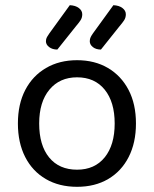

<svg xmlns="http://www.w3.org/2000/svg" viewBox="-20 -707 593 740"><path d="M504 -231Q504 -157 476 -102Q448 -47 397 -17Q346 13 277 13Q208 13 156.5 -17Q105 -47 77 -102Q49 -157 49 -231Q49 -306 77.5 -360.5Q106 -415 157.5 -445Q209 -475 277 -475Q345 -475 396 -445Q447 -415 475.5 -360.5Q504 -306 504 -231ZM277 -409Q210 -409 170.5 -361.5Q131 -314 131 -231Q131 -147 169.5 -100Q208 -53 277 -53Q345 -53 383.5 -100.5Q422 -148 422 -231Q422 -314 383.5 -361.5Q345 -409 277 -409ZM170 -578 249 -687Q271 -686 284 -676Q297 -666 297 -652Q297 -639 290.5 -629Q284 -619 272 -605L201 -516Q182 -516 169.5 -525.5Q157 -535 157 -548Q157 -557 161 -564Q165 -571 170 -578ZM338 -578 417 -687Q439 -686 452 -676Q465 -666 465 -652Q465 -639 458.5 -629Q452 -619 440 -605L369 -516Q350 -516 338 -525.5Q326 -535 326 -548Q326 -557 329.5 -564Q333 -571 338 -578Z"/></svg>

Font: Baloo Bhaina 2
Style: Regular
Weight: 400
Designer: Yesha Goshar, Manish Minz, Shuchita Grover and Ek Type
Foundry: Ek Type
Version: Version 1.700